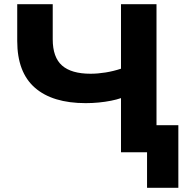

<svg xmlns="http://www.w3.org/2000/svg" viewBox="-20 -725 907 914"><path d="M680 169V0H556V-258Q536 -251 508.5 -245.5Q481 -240 450 -237Q419 -234 388 -234Q230 -234 146 -307.5Q62 -381 62 -530V-705H231V-538Q231 -452 275.5 -413Q320 -374 411 -374Q445 -374 482.5 -380Q520 -386 556 -398V-705H725V-129H829V169Z"/></svg>

Font: Nunito Sans 10pt SemiExpanded ExtraBold
Style: Regular
Weight: 800
Width: 6
Designer: Vernon Adams
Foundry: Vernon Adams
Version: Version 3.101;gftools[0.9.27]